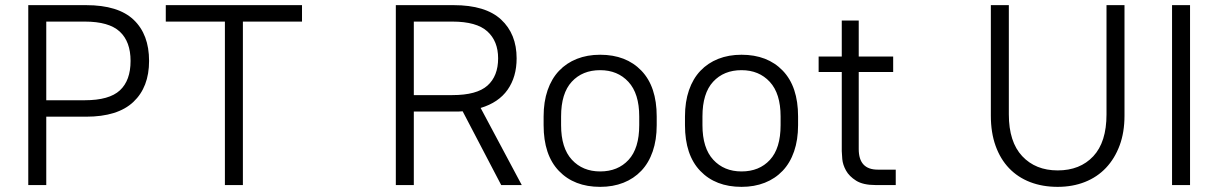

<svg xmlns="http://www.w3.org/2000/svg" viewBox="-20 -720 4750 747"><path d="M90 -700H315Q440 -700 500 -643Q560 -586 560 -483Q560 -381 499 -323.5Q438 -266 315 -266H160V0H90ZM160 -636V-330H310Q405 -330 446.5 -368.5Q488 -407 488 -483Q488 -558 446 -597Q404 -636 310 -636Z M855 -636H625V-700H1155V-636H925V0H855Z M1520 -700H1745Q1869 -700 1929.5 -644Q1990 -588 1990 -493Q1990 -421 1955 -371Q1920 -321 1850 -300L2010 0H1930L1780 -287Q1772 -286 1763 -286Q1754 -286 1745 -286H1590V0H1520ZM1740 -350Q1835 -350 1876.5 -387Q1918 -424 1918 -493Q1918 -560 1876 -598Q1834 -636 1740 -636H1590V-350Z M2315 7Q2214 7 2154.5 -55Q2095 -117 2095 -233V-267Q2095 -324 2110.5 -369Q2126 -414 2155 -444.5Q2184 -475 2224.5 -491Q2265 -507 2315 -507Q2416 -507 2475.5 -445Q2535 -383 2535 -267V-233Q2535 -176 2519.5 -131Q2504 -86 2475 -55.5Q2446 -25 2405.5 -9Q2365 7 2315 7ZM2315 -53Q2384 -53 2425.5 -98Q2467 -143 2467 -233V-267Q2467 -356 2425 -401.5Q2383 -447 2315 -447Q2246 -447 2204.5 -402Q2163 -357 2163 -267V-233Q2163 -144 2205 -98.5Q2247 -53 2315 -53Z M2865 7Q2764 7 2704.5 -55Q2645 -117 2645 -233V-267Q2645 -324 2660.5 -369Q2676 -414 2705 -444.5Q2734 -475 2774.5 -491Q2815 -507 2865 -507Q2966 -507 3025.5 -445Q3085 -383 3085 -267V-233Q3085 -176 3069.5 -131Q3054 -86 3025 -55.5Q2996 -25 2955.5 -9Q2915 7 2865 7ZM2865 -53Q2934 -53 2975.5 -98Q3017 -143 3017 -233V-267Q3017 -356 2975 -401.5Q2933 -447 2865 -447Q2796 -447 2754.5 -402Q2713 -357 2713 -267V-233Q2713 -144 2755 -98.5Q2797 -53 2865 -53Z M3387 0Q3338 0 3311 -17Q3284 -34 3271.5 -56.5Q3259 -79 3257 -101Q3255 -123 3255 -132V-440H3165V-500H3255V-640H3321V-500H3455V-440H3321V-140Q3321 -60 3395 -60H3465V0H3387Z M4095 7Q4036 7 3988 -11.5Q3940 -30 3906 -65.5Q3872 -101 3853.5 -152.5Q3835 -204 3835 -270V-700H3905V-275Q3905 -168 3957 -112.5Q4009 -57 4095 -57Q4182 -57 4233.5 -112Q4285 -167 4285 -275V-700H4355V-270Q4355 -205 4336 -154Q4317 -103 4283 -67Q4249 -31 4201 -12Q4153 7 4095 7Z M4540 -700H4610V0H4540Z"/></svg>

Font: PT Root UI
Style: Regular
Weight: 400
Designer: Vitaly Kuzmin
Foundry: ParaType Ltd.
Version: Version 2.001G